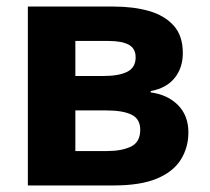

<svg xmlns="http://www.w3.org/2000/svg" viewBox="-20 -566 640 586"><path d="M65 0V-546H327Q387 -546 434.5 -532.5Q482 -519 510 -488Q538 -457 538 -404Q538 -359 513 -328Q488 -297 440 -288V-284Q492 -277 523.5 -245Q555 -213 555 -162Q555 -116 532 -79Q509 -42 459 -21Q409 0 327 0ZM210 -105H307Q351 -105 379.5 -118.5Q408 -132 408 -170Q408 -203 381.5 -216Q355 -229 304 -229H210ZM210 -334H294Q343 -334 368.5 -347Q394 -360 394 -391Q394 -418 373 -429.5Q352 -441 311 -441H210Z"/></svg>

Font: Noto Sans Mono
Style: Bold
Weight: 700
Designer: Monotype Design Team
Foundry: Monotype Imaging Inc.
Version: Version 2.014